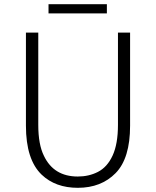

<svg xmlns="http://www.w3.org/2000/svg" viewBox="-20 -885 745 918"><path d="M179 -50Q104 -122 104 -284V-729H163V-288Q163 -194 190 -140Q237 -41 352 -41Q405 -41 448 -63Q493 -86 518.5 -141.5Q544 -197 544 -288V-729H602V-284Q602 -128 533 -57.5Q464 13 352 13Q245 13 179 -50ZM212 -865H491V-821H212Z"/></svg>

Font: Merged Yaku Han JP Light
Style: Regular
Weight: 300
Designer: Ryoko NISHIZUKA 西塚涼子 (kana, bopomofo & ideographs); Paul D. Hunt (Latin, Greek & Cyrillic); Sandoll Communications 산돌커뮤니
Foundry: Adobe
Version: Version 2.004